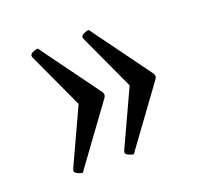

<svg xmlns="http://www.w3.org/2000/svg" viewBox="-81 -539 617 587"><g transform="rotate(-20 227.5 -246.0)"><path d="M402 -237 267 -52Q263 -44 259 -44Q255 -44 244 -49Q233 -54 237 -64L321 -246L237 -428Q233 -438 244 -443Q255 -448 259 -448Q263 -448 267 -440L402 -255Q405 -250 405 -246Q405 -242 402 -237ZM236 -237 101 -52Q97 -44 93 -44Q89 -44 79.5 -48.5Q70 -53 70 -59Q70 -61 71 -64L155 -246L71 -428Q70 -431 70 -433Q70 -439 78 -443Q89 -448 93 -448Q97 -448 101 -440L236 -255Q239 -250 239 -246Q239 -242 236 -237Z"/></g></svg>

Font: Lustria
Style: Regular
Weight: 400
Designer: Matthew Desmond
Foundry: Matthew Desmond
Version: Version 001.001; ttfautohint (v1.6)